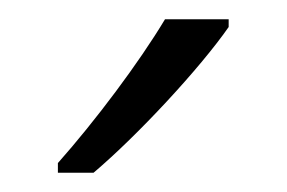

<svg xmlns="http://www.w3.org/2000/svg" viewBox="-20 -785 297 199"><path d="M217 -757V-765H151C124 -720 79 -660 40 -616V-606H77C123 -645 187 -714 217 -757Z"/></svg>

Font: Noto Sans Gujarati UI SemiCondensed Light
Style: Regular
Weight: 300
Width: 4
Designer: Jelle Bosma - Monotype Design Team, Universal Thirst
Foundry: Monotype Imaging Inc.
Version: Version 2.106